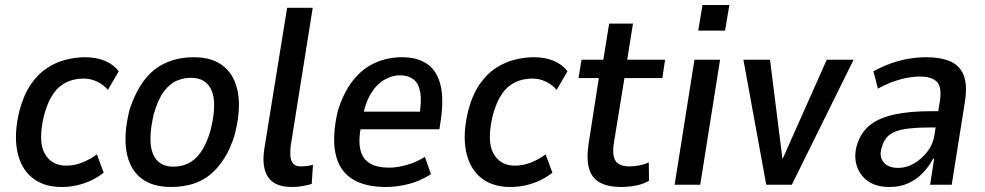

<svg xmlns="http://www.w3.org/2000/svg" viewBox="-20 -736 3926 765"><path d="M225 9Q153 9 107.5 -28.5Q62 -66 48.5 -135Q35 -204 58 -297Q75 -360 104 -401.5Q133 -443 169 -466Q205 -489 244 -498.5Q283 -508 319 -508Q365 -508 399.5 -493Q434 -478 453 -452L410 -378Q392 -399 366.5 -411Q341 -423 314 -423Q292 -423 270 -417.5Q248 -412 226 -397Q204 -382 186 -352.5Q168 -323 155 -275Q131 -173 158 -124.5Q185 -76 244 -76Q277 -76 309 -89Q341 -102 366 -121L393 -48Q372 -31 345 -18Q318 -5 288 2Q258 9 225 9Z M661 9Q586 9 541 -27Q496 -63 484 -132Q472 -201 496 -298Q514 -354 539.5 -394.5Q565 -435 597 -459.5Q629 -484 668 -496Q707 -508 752 -508Q827 -508 871.5 -471.5Q916 -435 928 -367Q940 -299 916 -202Q899 -145 873.5 -105Q848 -65 816.5 -39.5Q785 -14 746 -2.5Q707 9 661 9ZM670 -72Q701 -72 728 -84Q755 -96 778.5 -127.5Q802 -159 819 -217Q845 -323 823.5 -374.5Q802 -426 741 -426Q712 -426 684.5 -414.5Q657 -403 633.5 -372Q610 -341 593 -283Q568 -176 589 -124Q610 -72 670 -72Z M1143 9Q1075 9 1048.5 -30Q1022 -69 1033 -142L1124 -705H1226L1138 -153Q1136 -134 1137 -115.5Q1138 -97 1147.5 -85Q1157 -73 1179 -73Q1192 -73 1206 -75Q1220 -77 1227 -80L1222 -3Q1199 3 1181.5 6Q1164 9 1143 9Z M1519 9Q1430 9 1379.5 -25.5Q1329 -60 1316 -128Q1303 -196 1326 -294Q1349 -368 1386 -415Q1423 -462 1473 -485Q1523 -508 1582 -508Q1640 -508 1678.5 -483.5Q1717 -459 1733 -405.5Q1749 -352 1737 -263L1731 -221H1398L1409 -291H1669L1650 -269Q1661 -335 1654 -370.5Q1647 -406 1626 -421Q1605 -436 1574 -436Q1543 -436 1512 -418.5Q1481 -401 1457.5 -362.5Q1434 -324 1423 -259L1419 -237Q1407 -176 1416 -139Q1425 -102 1454 -85Q1483 -68 1530 -68Q1560 -68 1598 -78Q1636 -88 1673 -111L1697 -42Q1652 -13 1605 -2Q1558 9 1519 9Z M2013 9Q1941 9 1895.5 -28.5Q1850 -66 1836.5 -135Q1823 -204 1846 -297Q1863 -360 1892 -401.5Q1921 -443 1957 -466Q1993 -489 2032 -498.5Q2071 -508 2107 -508Q2153 -508 2187.5 -493Q2222 -478 2241 -452L2198 -378Q2180 -399 2154.5 -411Q2129 -423 2102 -423Q2080 -423 2058 -417.5Q2036 -412 2014 -397Q1992 -382 1974 -352.5Q1956 -323 1943 -275Q1919 -173 1946 -124.5Q1973 -76 2032 -76Q2065 -76 2097 -89Q2129 -102 2154 -121L2181 -48Q2160 -31 2133 -18Q2106 -5 2076 2Q2046 9 2013 9Z M2454 9Q2404 9 2371.5 -8Q2339 -25 2327.5 -63Q2316 -101 2325 -162L2366 -425H2285L2297 -498H2384L2407 -642H2502L2479 -498H2630L2619 -425H2468L2426 -167Q2418 -116 2433 -94.5Q2448 -73 2488 -73Q2506 -73 2527 -77Q2548 -81 2565 -89L2566 -16Q2542 -2 2512.5 3.5Q2483 9 2454 9Z M2762 -614 2779 -716H2886L2869 -614ZM2668 0 2747 -498H2849L2770 0Z M3033 0 2942 -498H3048L3098 -100H3097L3274 -498H3381L3135 0Z M3524 9Q3471 9 3438 -14.5Q3405 -38 3393.5 -76Q3382 -114 3394 -157Q3409 -207 3445 -236.5Q3481 -266 3542 -279.5Q3603 -293 3692 -293H3735L3726 -228H3684Q3626 -228 3586.5 -222Q3547 -216 3524.5 -199Q3502 -182 3493 -148Q3482 -113 3500 -90Q3518 -67 3560 -67Q3591 -67 3621.5 -84.5Q3652 -102 3675.5 -132.5Q3699 -163 3704 -204L3725 -334Q3733 -389 3713 -410Q3693 -431 3644 -431Q3612 -431 3570 -420.5Q3528 -410 3478 -383L3460 -452Q3497 -472 3533 -484.5Q3569 -497 3603.5 -502.5Q3638 -508 3671 -508Q3726 -508 3764 -492.5Q3802 -477 3818.5 -439Q3835 -401 3825 -333L3772 0H3686L3702 -104H3698Q3680 -70 3654.5 -44.5Q3629 -19 3597 -5Q3565 9 3524 9Z"/></svg>

Font: Nunito Sans 7pt Condensed SemiBold
Style: Italic
Weight: 600
Width: 3
Italic angle: -9°
Designer: Vernon Adams
Foundry: Vernon Adams
Version: Version 3.101;gftools[0.9.27]